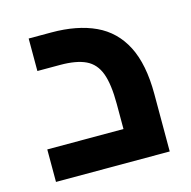

<svg xmlns="http://www.w3.org/2000/svg" viewBox="-81 -582 658 662"><g transform="rotate(-15 248.0 -251.0)"><path d="M40 0V-116H403L312 -37V-205Q312 -276 297.5 -315Q283 -354 249.5 -370Q216 -386 158 -386H77V-502H158Q250 -502 314.5 -472Q379 -442 412.5 -376.5Q446 -311 446 -205V0Z"/></g></svg>

Font: Cairo Play
Style: Bold
Weight: 700
Version: Version 3.119